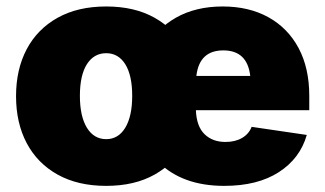

<svg xmlns="http://www.w3.org/2000/svg" viewBox="-20 -573 1018 602"><path d="M313 9.8Q224.1 9.8 160.6 -25.6Q97.2 -61 63.7 -124.3Q30.3 -187.5 30.3 -271.5Q30.3 -355.5 63.7 -418.7Q97.2 -481.9 160.6 -517.3Q224.1 -552.7 313 -552.7Q401.9 -552.7 464.8 -517.3Q527.8 -481.9 561.3 -418.7Q594.7 -355.5 594.7 -271.5Q594.7 -187.5 561.3 -124.3Q527.8 -61 464.8 -25.6Q401.9 9.8 313 9.8ZM313 -136.7Q351.1 -136.7 372.8 -172.6Q394.5 -208.5 394.5 -272.5Q394.5 -336.9 372.8 -371.6Q351.1 -406.2 313 -406.2Q274.4 -406.2 252.4 -371.6Q230.5 -336.9 230.5 -272.5Q230.5 -208.5 252.4 -172.6Q274.4 -136.7 313 -136.7ZM683.1 9.8Q551.8 9.8 476.8 -64.7Q401.9 -139.2 401.9 -271.5Q401.9 -356 435.8 -419.2Q469.7 -482.4 531.7 -517.6Q593.8 -552.7 678.2 -552.7Q760.7 -552.7 821.8 -518.8Q882.8 -484.9 916.3 -422.1Q949.7 -359.4 949.7 -272.5V-227.5H594.2Q596.2 -176.8 621.3 -152.3Q646.5 -127.9 687 -127.9Q717.3 -127.9 738.8 -140.4Q760.3 -152.8 769 -175.3L941.9 -149.9Q920.9 -76.2 854.2 -33.2Q787.6 9.8 683.1 9.8ZM595.7 -335H764.6Q755.4 -415 680.2 -415Q605 -415 595.7 -335Z"/></svg>

Font: Inter Black
Style: Regular
Weight: 900
Designer: Rasmus Andersson
Foundry: rsms
Version: Version 4.000;git-a52131595